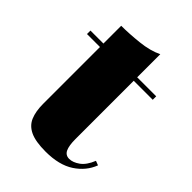

<svg xmlns="http://www.w3.org/2000/svg" viewBox="-180 -673 764 764"><g transform="rotate(45 201.5 -291.5)"><path d="M216.5 7Q160.5 7 130 -7.2Q99.5 -21.5 87.5 -50Q75.5 -78.5 75.5 -121V-560Q120.5 -560 174.2 -565.8Q228 -571.5 265.5 -590V-113Q265.5 -75.5 274.2 -57.2Q283 -39 303.5 -39Q324 -39 346.8 -55.2Q369.5 -71.5 384.5 -109L403 -102Q385 -54 338.8 -23.5Q292.5 7 216.5 7ZM2.5 -440.5V-460H372.5V-440.5Z"/></g></svg>

Font: Bodoni Moda 11pt Black
Style: Regular
Weight: 900
Designer: Owen Earl
Foundry: indestructible type
Version: Version 2.004